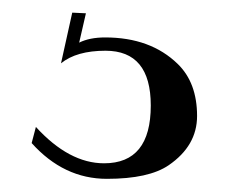

<svg xmlns="http://www.w3.org/2000/svg" viewBox="-20 -29 356 299"><path d="M113.8 -8.3 103.3 37.4Q119.4 29.3 143.8 29.3Q214.4 29.3 256.8 70.6Q286.9 99.9 286.9 151.6Q286.9 198 242.7 228.3Q211.7 249.5 146.5 249.5Q79.3 249.5 29.3 193.8L35.9 168.7Q87.6 225.3 142.1 225.3Q214.8 225.3 214.8 135.3Q214.8 50 144.3 50Q99.1 50 75 69.6L92.5 -9.3Z"/></svg>

Font: itsadzoke
Style: Regular
Weight: 700
Width: 7
Version: Version 0.45